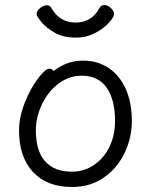

<svg xmlns="http://www.w3.org/2000/svg" viewBox="-20 -728 602 766"><path d="M312 -486Q369 -486 413 -457Q457 -428 481.5 -373.5Q506 -319 506 -245Q506 -179 477.5 -118.5Q449 -58 395 -20Q341 18 267 18Q167 18 111.5 -42Q56 -102 56 -207Q56 -261 79 -318.5Q102 -376 131.5 -415Q161 -454 177 -454Q187 -454 194 -445Q218 -463 246 -474.5Q274 -486 312 -486ZM267 -43Q315 -43 354.5 -69.5Q394 -96 416.5 -142Q439 -188 439 -245Q439 -330 405.5 -378Q372 -426 306 -426Q255 -426 213 -394Q171 -362 147 -311Q123 -260 123 -208Q123 -126 160 -84.5Q197 -43 267 -43ZM281 -578Q233 -578 198.5 -597.5Q164 -617 145 -640.5Q126 -664 126 -671Q126 -684 139.5 -695.5Q153 -707 167 -707Q180 -707 185 -696Q218 -638 281 -638Q346 -638 377 -696Q383 -708 396 -708Q410 -708 422.5 -696Q435 -684 435 -671Q435 -661 415 -638Q395 -615 360 -596.5Q325 -578 281 -578Z"/></svg>

Font: Iansui 0.93
Style: Regular
Weight: 400
Designer: But Ko / Fontworks Inc.
Foundry: zi-hi.com / Fontworks Inc.
Version: Version 0.931